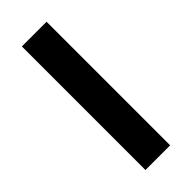

<svg xmlns="http://www.w3.org/2000/svg" viewBox="-242 -777 814 814"><g transform="rotate(-45 165.0 -370.5)"><path d="M91 0H239V-741H91Z"/></g></svg>

Font: DAIFUKU Sans JP
Style: Bold
Weight: 700
Designer: Original font ‘Source Han Sans JP’ : Ryoko NISHIZUKA  (kana, bopomofo & ideographs); Paul D. Hunt (Latin, Greek & Cyrill
Foundry: Daifuku
Version: Version 1.001